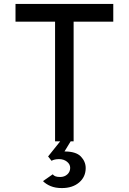

<svg xmlns="http://www.w3.org/2000/svg" viewBox="-20 -720 656 978"><path d="M260.5 0V-609.5H59V-700H557V-609.5H355V0ZM295 238Q262 238 238 228Q214 218 199 202.5L248.5 168Q254.5 175.5 263.5 178.5Q272.5 181.5 286.5 181.5Q308.5 181.5 323 168.2Q337.5 155 337.5 135Q337.5 116.5 321 103.5Q304.5 90.5 281 90.5Q257.5 90.5 242.5 99L225 77L294.5 -10H346L308.5 51.5Q367 51.5 391.8 77.2Q416.5 103 416.5 136Q416.5 181 383 209.5Q349.5 238 295 238Z"/></svg>

Font: Overpass Mono Light Medium
Style: Regular
Weight: 500
Monospace: yes
Version: Version 4.000